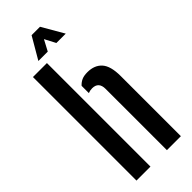

<svg xmlns="http://www.w3.org/2000/svg" viewBox="-306 -1008 1049 1049"><g transform="rotate(-45 218.0 -483.5)"><path d="M48 0V-800H156V0ZM283 0V-473.5Q283 -528 233 -528Q216.5 -528 202 -522V-578Q215.5 -593 232.8 -600.8Q250 -608.5 277 -608.5Q331.5 -608.5 361.2 -575.2Q391 -542 391 -464.5V0ZM131 -841 204.5 -967H269.5L342.5 -841H270L237 -904L203.5 -841Z"/></g></svg>

Font: Big Shoulders Stencil Display
Style: Bold
Weight: 700
Designer: Patric King
Foundry: XO Type Co
Version: Version 1.000